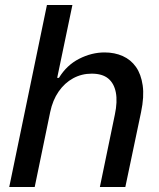

<svg xmlns="http://www.w3.org/2000/svg" viewBox="-20 -749 638 769"><path d="M17 0 168 -729H270L209 -437H216Q247 -488 297 -513.5Q347 -539 399 -539Q439 -539 471.5 -524.5Q504 -510 524.5 -481Q545 -452 551.5 -407Q558 -362 545 -300L482 0H380L440 -290Q451 -342 444 -378.5Q437 -415 413.5 -434.5Q390 -454 347 -454Q307 -454 273 -435.5Q239 -417 215 -382.5Q191 -348 181 -300L119 0Z"/></svg>

Font: Mona Sans ExtraLight Medium
Style: Italic
Weight: 500
Italic angle: -11.6951°
Version: Version 2.000